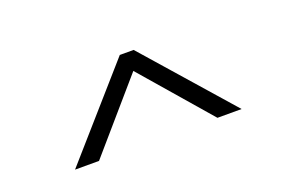

<svg xmlns="http://www.w3.org/2000/svg" viewBox="-47 -967 726 489"><g transform="rotate(-20 316.0 -722.0)"><path d="M90.5 -605H155.5L316 -790.5L476.5 -605H542L335 -840.5H297.5Z"/></g></svg>

Font: Spartan
Style: Regular
Weight: 400
Designer: Matt Bailey, Mirko Velimirovic
Foundry: Matt Bailey
Version: Version 1.003; ttfautohint (v1.8.3)